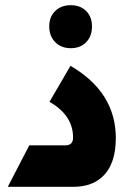

<svg xmlns="http://www.w3.org/2000/svg" viewBox="-20 -721 536 741"><path d="M253 -535Q216 -535 193 -558.5Q170 -582 170 -619Q170 -656 193 -678.5Q216 -701 253 -701Q290 -701 312.5 -678.5Q335 -656 335 -619Q335 -581 312.5 -558Q290 -535 253 -535ZM10 0 93 -160H232Q262 -160 262 -190Q262 -276 171 -328L252 -467Q427 -365 427 -188Q427 -85 373 -37Q332 0 263 0Z"/></svg>

Font: Tajawal Black
Style: Regular
Weight: 900
Designer: Boutros Fonts
Foundry: Created by Boutros International 2017
Version: Version 1.700